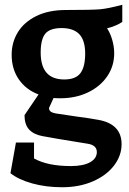

<svg xmlns="http://www.w3.org/2000/svg" viewBox="-20 -537 544 807"><path d="M494 -445Q483 -437 465 -429.5Q447 -422 430 -418Q444 -397 452 -368.5Q460 -340 460 -313Q460 -259 430.5 -216Q401 -173 349.5 -148.5Q298 -124 234 -124Q215 -124 205 -125L186 -83Q186 -74 192.5 -68.5Q199 -63 216 -60L303 -47Q357 -40 395 -33Q491 -15 491 69Q491 117 459.5 158.5Q428 200 371 225Q314 250 241 250Q173 250 115.5 234Q58 218 24 191L47 62H123V129Q180 161 278 161Q330 161 358.5 145Q387 129 387 102Q387 73 348 67L311 61Q211 45 158 35Q121 28 102 7Q83 -14 83 -53L142 -140Q89 -160 59 -203.5Q29 -247 29 -307Q29 -359 55 -401.5Q81 -444 132.5 -469.5Q184 -495 258 -495Q366 -495 400.5 -498Q435 -501 494 -517ZM338 -312Q338 -367 313.5 -393Q289 -419 239 -419Q190 -419 170.5 -395.5Q151 -372 151 -316Q151 -203 250 -203Q298 -203 318 -229.5Q338 -256 338 -312Z"/></svg>

Font: Enriqueta SemiBold
Style: Regular
Weight: 600
Designer: Viviana Monsalve, Gustavo Ibarra
Foundry: 72Puntos
Version: Version 2.000